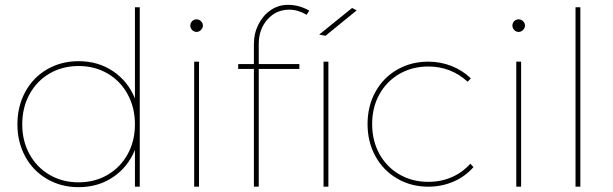

<svg xmlns="http://www.w3.org/2000/svg" viewBox="-20 -772 2535 794"><path d="M558 -742V0H538V-152Q509 -81 447.5 -39.5Q386 2 305 2Q233 2 175 -31.5Q117 -65 84.5 -124.5Q52 -184 52 -258Q52 -332 84.5 -392Q117 -452 175 -485.5Q233 -519 305 -519Q386 -519 447.5 -477.5Q509 -436 538 -365V-742ZM538 -258Q538 -327 508 -382Q478 -437 425 -468Q372 -499 305 -499Q238 -499 185 -468Q132 -437 102 -382Q72 -327 72 -258Q72 -189 102 -134.5Q132 -80 185 -49Q238 -18 305 -18Q372 -18 425 -49Q478 -80 508 -134.5Q538 -189 538 -258Z M819 -666Q819 -656 811 -648Q803 -640 793 -640Q782 -640 774.5 -648Q767 -656 767 -666Q767 -677 774.5 -684.5Q782 -692 793 -692Q803 -692 811 -684.5Q819 -677 819 -666ZM783 -517H803V0H783Z M1050 -590V-507H1218V-487H1050V0H1030V-487H965V-507H1030V-590Q1030 -634 1049 -671.5Q1068 -709 1100 -730.5Q1132 -752 1171 -752Q1217 -752 1259 -728L1248 -711Q1212 -732 1176 -732Q1122 -732 1086 -691.5Q1050 -651 1050 -590Z M1436 -739 1455 -729 1326 -624 1300 -629ZM1318 -517H1338V0H1318Z M1751 -497Q1685 -497 1632 -466.5Q1579 -436 1549 -382Q1519 -328 1519 -259Q1519 -190 1549 -135.5Q1579 -81 1632 -50.5Q1685 -20 1751 -20Q1804 -20 1848.5 -39.5Q1893 -59 1925 -95L1938 -81Q1904 -42 1855.5 -21Q1807 0 1751 0Q1680 0 1622.5 -33.5Q1565 -67 1532.5 -126Q1500 -185 1500 -259Q1500 -333 1532.5 -392Q1565 -451 1622.5 -484Q1680 -517 1751 -517Q1802 -517 1847.5 -499Q1893 -481 1927 -448L1914 -434Q1845 -497 1751 -497Z M2151 -666Q2151 -656 2143 -648Q2135 -640 2125 -640Q2114 -640 2106.5 -648Q2099 -656 2099 -666Q2099 -677 2106.5 -684.5Q2114 -692 2125 -692Q2135 -692 2143 -684.5Q2151 -677 2151 -666ZM2115 -517H2135V0H2115Z M2360 -742H2380V0H2360Z"/></svg>

Font: TypoPRO Montserrat
Style: Regular
Weight: 250
Designer: Julieta Ulanovsky
Foundry: Julieta Ulanovsky
Version: Version 6.001